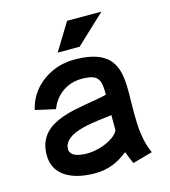

<svg xmlns="http://www.w3.org/2000/svg" viewBox="-105 -775 767 868"><g transform="rotate(-15 278.0 -340.5)"><path d="M505.2 -17.2Q494.7 -40.1 488.4 -64.1Q482.1 -88 478.8 -112.3Q475.5 -136.5 474.5 -161.1Q473.5 -185.6 473.5 -209.4Q473.5 -222.3 473.7 -235.3Q473.9 -248.3 474.1 -261.5Q474.3 -274.6 474.5 -287.2Q474.7 -299.8 474.7 -311.8Q474.7 -340.2 472.1 -366.3Q469.5 -392.4 462 -414.6Q454.4 -436.7 440.7 -454.7Q427 -472.8 404.5 -485.6Q382 -498.5 349.9 -505.4Q317.8 -512.2 273.4 -512.2Q247 -512.2 221.1 -506.8Q195.3 -501.4 171.7 -490.8Q148.1 -480.3 127.3 -465.1Q106.4 -450 89.7 -430.6Q73 -411.2 61.1 -387.9Q49.1 -364.6 43.7 -338.1L137.5 -317.1Q146.4 -340.8 160.9 -359.8Q175.4 -378.8 194.4 -392Q213.5 -405.3 236.3 -412.5Q259.1 -419.6 284.4 -419.6Q305.1 -419.6 319.4 -417.2Q333.8 -414.7 343.5 -409.6Q353.1 -404.4 358.8 -396.6Q364.6 -388.8 367.5 -377.9Q370.4 -367 371.2 -353.2Q372 -339.4 372.2 -322Q349.9 -316.2 323.7 -311.8Q297.6 -307.4 270.2 -302.7Q242.9 -297.9 215.4 -292Q187.9 -286 162.6 -277.2Q137.4 -268.5 115.6 -256Q93.8 -243.6 77.6 -225.7Q61.5 -207.9 52.2 -183.8Q43 -159.8 43 -127.5Q43 -100.8 50.9 -80.3Q58.9 -59.9 72.8 -44.7Q86.7 -29.6 105.2 -19.2Q123.7 -8.9 144.8 -2.7Q165.9 3.5 188.4 6.2Q210.9 8.8 232.9 8.8Q256.3 8.8 276.8 5.1Q297.2 1.5 316.1 -5.7Q335.1 -12.9 353 -23.7Q371 -34.6 388.8 -48.6Q394.5 -33.9 400.2 -19.5Q405.9 -5.1 412.3 8.7ZM372.2 -156.2Q369.3 -147.5 361.2 -138.9Q353.1 -130.4 341.7 -122.7Q330.3 -115 316 -108.4Q301.8 -101.9 286 -97Q270.3 -92.2 253.6 -89.6Q236.9 -87 220.8 -87Q212 -87 202.6 -87.9Q193.3 -88.9 184.5 -90.7Q175.8 -92.5 168.2 -95.6Q160.6 -98.6 155 -103.1Q149.4 -107.6 146.1 -113.8Q142.8 -119.9 142.8 -127.5Q142.8 -143.4 150.2 -155.7Q157.7 -168.1 170.3 -177.4Q182.9 -186.8 199.8 -193.6Q216.7 -200.3 235.5 -205.2Q254.3 -210.1 273.8 -213.3Q293.4 -216.6 311.6 -218.9Q329.9 -221.3 345.5 -222.9Q361.1 -224.5 372.2 -226.3ZM210.8 -562H313.3L449.9 -689.9H289Z"/></g></svg>

Font: Saysettha
Style: Regular
Weight: 400
Designer: John M. Durdin
Foundry: Lao Script for Windows
Version: Version 2.201